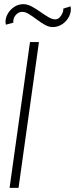

<svg xmlns="http://www.w3.org/2000/svg" viewBox="-20 -902 360 922"><path d="M26 0 124 -700H167L69 0ZM233 -772Q214.5 -772 194.8 -783.2Q175 -794.5 155.5 -809.2Q136 -824 118 -835Q100 -846 84 -845Q67.5 -844 54.8 -828.8Q42 -813.5 44 -793L8 -783.5Q3 -806.5 13.8 -829.2Q24.5 -852 45.5 -867Q66.5 -882 92.5 -882Q111.5 -882 132 -871Q152.5 -860 173 -845.5Q193.5 -831 212 -820Q230.5 -809 245.5 -809Q257.5 -809 266.5 -818.5Q275.5 -828 280.5 -840.2Q285.5 -852.5 283.5 -860.5L319 -871.5Q323.5 -847.5 312.5 -824.5Q301.5 -801.5 280.2 -786.8Q259 -772 233 -772Z"/></svg>

Font: Urbanist ExtraLight
Style: Italic
Weight: 250
Version: Version 1.303